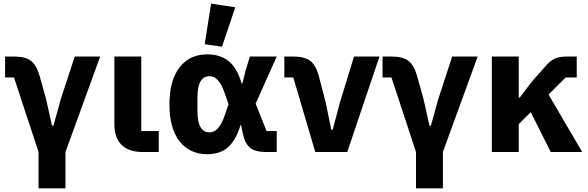

<svg xmlns="http://www.w3.org/2000/svg" viewBox="-20 -836 3236 1056"><path d="M192 200V0L57 -410H8V-525H60Q119 -525 150 -501.5Q181 -478 198 -418L233 -293L266 -145H274L315 -293L391 -525H531L340 0V200Z M765 0Q689 0 649 -39Q609 -78 609 -153V-525H757V-115H853V0Z M1201 -579 1106 -593 1141 -816 1274 -796ZM1120 12Q1023 12 967.5 -59Q912 -130 912 -262Q912 -394 967.5 -465.5Q1023 -537 1120 -537Q1193 -537 1239 -498.5Q1285 -460 1309 -377H1313L1331 -448L1354 -525H1502L1386 -266L1446 -115H1502V0H1443Q1384 0 1355.5 -23Q1327 -46 1315 -104L1306 -148H1303Q1278 -66 1235 -27Q1192 12 1120 12ZM1133 -108Q1184 -108 1215 -199L1237 -263L1215 -326Q1184 -417 1133 -417Q1066 -417 1066 -302V-223Q1066 -108 1133 -108Z M1714 0 1593 -410H1544V-525H1596Q1655 -525 1686.5 -501Q1718 -477 1734 -416L1771 -274L1802 -123H1810L1850 -274L1927 -525H2067L1890 0Z M2268 200V0L2133 -410H2084V-525H2136Q2195 -525 2226 -501.5Q2257 -478 2274 -418L2309 -293L2342 -145H2350L2391 -293L2467 -525H2607L2416 0V200Z M2685 0V-525H2833V-300H2839L2906 -388L2985 -477Q3010 -505 3034.5 -515Q3059 -525 3100 -525H3152V-410H3091L2997 -316L3182 0H3009L2899 -219L2833 -153V0Z"/></svg>

Font: Anuphan
Style: Bold
Weight: 700
Designer: Mike Abbink, Paul van der Laan, Pieter van Rosmalen, Mint Tantisuwanna
Foundry: Bold Monday; Cadson Demak
Version: Version 3.002;hotconv 1.0.109;makeotfexe 2.5.65596